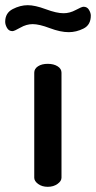

<svg xmlns="http://www.w3.org/2000/svg" viewBox="-77 -720 370 740"><path d="M-57 -636Q-57 -670 -28 -685Q1 -700 30 -700Q58 -700 99.5 -684.5Q141 -669 168 -669Q192 -669 215 -681.5Q238 -694 245 -694Q259 -694 266 -682Q273 -670 273 -660Q273 -624 245 -610Q217 -596 188 -596Q156 -596 115 -611.5Q74 -627 49 -627Q25 -627 1.5 -613.5Q-22 -600 -29 -600Q-43 -600 -50 -612.5Q-57 -625 -57 -636ZM55 -35V-440Q55 -455 69.5 -464.5Q84 -474 107 -474Q130 -474 145 -464.5Q160 -455 160 -440V-35Q160 -22 144.5 -11Q129 0 107 0Q85 0 70 -11Q55 -22 55 -35Z"/></svg>

Font: TerminalDosisSemiBold
Style: Bold
Weight: 600
Designer: EdgarTolentino, PabloImpallari, IginoMarini
Foundry: EdgarTolentino, PabloImpallari, IginoMarini
Version: Version 1.006